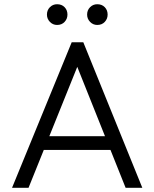

<svg xmlns="http://www.w3.org/2000/svg" viewBox="-20 -888 730 908"><path d="M37 0 319 -688H374L653 0H574L331 -608H360L115 0ZM166 -179V-244H526V-179ZM250 -770Q230 -770 216 -784.5Q202 -799 202 -819Q202 -840 216 -854Q230 -868 250 -868Q272 -868 285.5 -854Q299 -840 299 -819Q299 -799 285.5 -784.5Q272 -770 250 -770ZM440 -770Q420 -770 406 -784.5Q392 -799 392 -819Q392 -840 406 -854Q420 -868 440 -868Q462 -868 475.5 -854Q489 -840 489 -819Q489 -799 475.5 -784.5Q462 -770 440 -770Z"/></svg>

Font: Outfit-Light
Style: Regular
Weight: 300
Designer: Rodrigo Fuenzalida
Foundry: fragTYPE
Version: Version 1.000